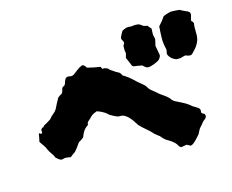

<svg xmlns="http://www.w3.org/2000/svg" viewBox="-81 -690 932 770"><g transform="rotate(-15 384.5 -305.0)"><path d="M762 -507Q761 -502 760.5 -497Q760 -492 760 -488V-468Q761 -456 758.5 -443.5Q756 -431 746 -415Q740 -406 723 -389Q718 -384 708 -386Q705 -387 701.5 -388Q698 -389 696 -390Q690 -390 688 -389Q680 -386 672 -385Q664 -384 656 -385Q636 -392 627 -409Q626 -412 625 -415Q624 -418 626 -421Q627 -426 627.5 -429.5Q628 -433 627 -437Q621 -460 621.5 -483Q622 -506 624 -530Q640 -547 652 -565Q658 -568 666.5 -570.5Q675 -573 683 -575Q691 -575 700 -574.5Q709 -574 719 -573Q727 -569 734.5 -565Q742 -561 750 -558Q761 -553 759 -541Q758 -536 756 -530.5Q754 -525 753 -519Q754 -517 756 -515.5Q758 -514 759 -512Q760 -509 762 -507ZM596 -415Q591 -402 582 -397Q563 -387 544 -383Q538 -382 531 -385Q528 -387 525 -389.5Q522 -392 518 -396Q509 -398 499.5 -399.5Q490 -401 482 -402Q481 -404 479 -405Q477 -406 477 -407Q474 -416 470 -424.5Q466 -433 462 -442Q464 -450 466 -456.5Q468 -463 465 -470V-491Q467 -495 468.5 -497.5Q470 -500 471 -503Q470 -510 466 -515.5Q462 -521 465 -529Q467 -534 470.5 -539.5Q474 -545 477 -551Q486 -556 494 -558.5Q502 -561 512 -559Q515 -558 524 -560Q533 -561 541.5 -560Q550 -559 558 -552Q562 -548 568 -547Q574 -546 580 -544Q582 -540 585.5 -536.5Q589 -533 592 -529Q591 -513 591 -507.5Q591 -502 595 -486Q594 -479 592.5 -472.5Q591 -466 589 -458Q591 -449 592.5 -440Q594 -431 596 -420ZM711 -132Q708 -125 702.5 -121.5Q697 -118 693 -113Q689 -108 685 -103Q681 -98 676 -93Q673 -88 670 -82.5Q667 -77 665 -72Q659 -65 653.5 -59Q648 -53 643 -48Q638 -43 633 -39.5Q628 -36 622 -35Q618 -37 615 -39Q612 -41 607 -43Q601 -42 595 -41Q589 -40 584 -39Q578 -43 577 -44Q571 -56 562 -64Q553 -72 541 -79Q527 -86 516 -100Q513 -105 507 -108Q506 -109 503 -111.5Q500 -114 500 -114L494 -118L492 -121Q479 -135 466 -145.5Q453 -156 439 -171Q437 -176 432 -182Q428 -189 422.5 -196Q417 -203 411 -209Q404 -215 397.5 -219Q391 -223 382 -223Q374 -222 366.5 -225Q359 -228 352 -232Q347 -235 342 -237.5Q337 -240 334 -244Q325 -252 315 -257Q305 -262 294 -266Q280 -261 274 -257Q268 -253 260 -244Q256 -240 251 -236Q246 -232 246 -224Q246 -223 243 -220Q232 -213 225.5 -203Q219 -193 214 -179Q203 -170 199.5 -168.5Q196 -167 193.5 -165Q191 -163 183 -151Q179 -146 175.5 -141Q172 -136 167 -131Q162 -127 156.5 -123.5Q151 -120 146 -115Q141 -116 135 -117Q129 -118 124 -118Q120 -118 115.5 -116.5Q111 -115 107 -115Q100 -117 95.5 -121Q91 -125 86 -129Q82 -140 75 -149Q68 -158 63 -169Q59 -180 52.5 -188.5Q46 -197 40 -207Q42 -215 43.5 -223.5Q45 -232 46 -239Q48 -241 50 -239.5Q52 -238 53 -237Q55 -236 57.5 -237Q60 -238 60 -239V-253Q67 -260 67.5 -259.5Q68 -259 68.5 -258.5Q69 -258 76 -266Q87 -271 105 -283Q112 -293 121.5 -300Q131 -307 137 -317Q142 -328 147.5 -338Q153 -348 159 -359Q162 -361 166.5 -364.5Q171 -368 176 -370Q180 -375 181.5 -380.5Q183 -386 184 -391Q185 -392 186 -393.5Q187 -395 189 -396Q191 -397 194 -398.5Q197 -400 198 -404Q200 -406 200.5 -409.5Q201 -413 202 -415Q204 -420 206.5 -424Q209 -428 213 -429Q217 -431 220.5 -430Q224 -429 227 -429Q235 -427 243 -432Q248 -436 253 -439.5Q258 -443 263 -447Q267 -449 269.5 -451.5Q272 -454 276 -455Q288 -464 296 -452Q299 -449 301 -445Q316 -441 329 -438.5Q342 -436 355 -434Q357 -431 357 -430Q357 -429 358 -427Q360 -423 363.5 -424.5Q367 -426 370 -424Q378 -422 381 -420Q385 -415 390.5 -411Q396 -407 401 -404Q406 -400 411 -397.5Q416 -395 421 -392Q426 -389 431 -378Q454 -365 477 -342Q480 -339 484 -336Q488 -333 491 -330Q497 -325 503.5 -319.5Q510 -314 514 -307Q516 -303 518.5 -300Q521 -297 524 -294Q532 -288 540 -281Q548 -274 555 -268Q565 -261 574 -254.5Q583 -248 591 -240Q597 -229 608 -223.5Q619 -218 629 -213Q648 -204 662 -193Q668 -187 676 -182.5Q684 -178 691 -173Q700 -167 697 -156Q697 -156 697 -153Q698 -149 702 -147.5Q706 -146 708 -144Q711 -141 711 -138Q711 -135 711 -132Z"/></g></svg>

Font: Darumadrop One
Style: Regular
Weight: 400
Version: Version 1.000